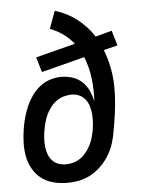

<svg xmlns="http://www.w3.org/2000/svg" viewBox="-53 -777 606 827"><g transform="rotate(-5 250.0 -363.5)"><path d="M205 8Q174 8 145 0.5Q116 -7 93.5 -24Q71 -41 56.5 -66.5Q42 -92 36.5 -121Q31 -150 32 -180.5Q33 -211 38 -242Q42 -266 48.5 -289.5Q55 -313 65 -336Q75 -359 90 -380.5Q105 -402 125.5 -418Q146 -434 170 -441.5Q194 -449 218 -449Q244 -449 267.5 -441Q291 -433 308.5 -416.5Q326 -400 336 -377.5Q346 -355 351 -331Q354 -382 348 -431.5Q342 -481 324 -525L137 -477L118 -542L289 -586Q270 -610 244 -629Q218 -648 187 -659L215 -735Q268 -719 310 -686.5Q352 -654 381 -609L452 -628L471 -563L411 -548Q425 -512 433 -473Q441 -434 442 -393.5Q443 -353 439 -312Q435 -271 428 -230L423 -200Q419 -174 411 -147.5Q403 -121 389 -97Q375 -73 354.5 -52Q334 -31 309.5 -17Q285 -3 258 2.5Q231 8 205 8ZM205 -72Q222 -72 238 -76.5Q254 -81 268.5 -91Q283 -101 294 -115Q305 -129 313 -144.5Q321 -160 325.5 -176Q330 -192 333 -208Q336 -226 337 -244Q338 -262 336.5 -279Q335 -296 330 -312.5Q325 -329 314.5 -342Q304 -355 289 -362Q274 -369 256 -369Q239 -369 221.5 -364Q204 -359 189.5 -348.5Q175 -338 164 -323.5Q153 -309 145.5 -293Q138 -277 133.5 -260Q129 -243 126 -226Q123 -209 122 -191.5Q121 -174 122.5 -157Q124 -140 129.5 -124.5Q135 -109 145.5 -96.5Q156 -84 172 -78Q188 -72 205 -72Z"/></g></svg>

Font: Iosevka Medium
Style: Italic
Weight: 500
Italic angle: -9°
Monospace: yes
Designer: Belleve Invis
Foundry: Belleve Invis
Version: Version 32.5.0; ttfautohint (v1.8.4)